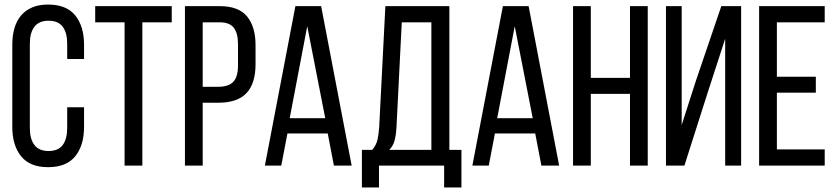

<svg xmlns="http://www.w3.org/2000/svg" viewBox="-20 -727 3673 843"><path d="M191 -707Q272 -707 310.5 -659Q349 -611 349 -531V-468H275V-535Q275 -583 255.5 -609.5Q236 -636 193 -636Q151 -636 131 -609.5Q111 -583 111 -535V-165Q111 -117 131 -90.5Q151 -64 193 -64Q236 -64 255.5 -90.5Q275 -117 275 -165V-256H349V-169Q349 -89 310.5 -41Q272 7 191 7Q111 7 72.5 -41Q34 -89 34 -169V-531Q34 -571 43.5 -603.5Q53 -636 72.5 -659Q92 -682 121.5 -694.5Q151 -707 191 -707Z M527 0V-629H398V-700H734V-629H605V0Z M945 -700Q1028 -700 1065 -654.5Q1102 -609 1102 -529V-445Q1102 -361 1062.5 -318.5Q1023 -276 939 -276H870V0H792V-700ZM939 -346Q983 -346 1004 -367.5Q1025 -389 1025 -440V-533Q1025 -581 1006.5 -605Q988 -629 945 -629H870V-346Z M1242 -141 1215 0H1143L1277 -700H1390L1524 0H1446L1419 -141ZM1252 -208H1408L1329 -612Z M1930 96V0H1644V96H1569V-69H1614Q1632 -89 1637.5 -114Q1643 -139 1645 -171L1672 -700H1953V-69H2006V96ZM1721 -172Q1719 -134 1712.5 -110Q1706 -86 1689 -69H1874V-629H1744Z M2153 -141 2126 0H2054L2188 -700H2301L2435 0H2357L2330 -141ZM2163 -208H2319L2240 -612Z M2574 -315V0H2496V-700H2574V-385H2746V-700H2824V0H2746V-315Z M3088 -323 2985 0H2904V-700H2973V-178L3035 -371L3147 -700H3234V0H3164V-557Z M3562 -390V-320H3391V-71H3601V0H3313V-700H3601V-629H3391V-390Z"/></svg>

Font: Bebas Neue Regular
Style: Regular
Weight: 400
Designer: Ryoichi Tsunekawa & LGV (GE)
Foundry: Free Software Foundation, Inc.
Version: Version 1.003 August 13, 2016